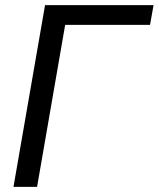

<svg xmlns="http://www.w3.org/2000/svg" viewBox="-20 -731 621 751"><path d="M32.7 0ZM566.9 -633.8H234.9L125 0H32.7L156.2 -710.9H580.6Z"/></svg>

Font: Roboto
Style: Italic
Weight: 400
Italic angle: -12°
Designer: Google
Version: Version 2.134; 2016; ttfautohint (v1.6)